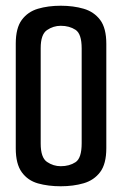

<svg xmlns="http://www.w3.org/2000/svg" viewBox="-20 -644 426 670"><path d="M192 6Q148 6 112.5 -4Q77 -14 56 -43Q35 -72 35 -126V-492Q35 -546 56 -574.5Q77 -603 112.5 -613.5Q148 -624 192 -624Q236 -624 272 -613.5Q308 -603 329.5 -574.5Q351 -546 351 -491V-127Q351 -72 329.5 -43.5Q308 -15 272 -4.5Q236 6 192 6ZM192 -554Q166 -554 144 -539Q122 -524 122 -476V-143Q122 -94 144 -79Q166 -64 192 -64Q222 -64 243.5 -78Q265 -92 265 -144V-475Q265 -526 243.5 -540Q222 -554 192 -554Z"/></svg>

Font: Smooch Sans SemiBold
Style: Bold
Weight: 600
Designer: Robert E. Leuschke
Foundry: Robert E. Leuschke
Version: Version 1.010; ttfautohint (v1.8.3)